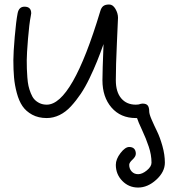

<svg xmlns="http://www.w3.org/2000/svg" viewBox="-20 -530 800 862"><path d="M40 -259.8Q40 -293 46.1 -364Q52.2 -435.1 59.1 -470.2Q64.9 -500 89.8 -500Q120.1 -500 120.1 -470.2Q120.1 -467.8 118.2 -458Q111.3 -424.3 105.7 -355.5Q100.1 -286.6 100.1 -259.8Q100.1 -236.8 100.6 -221.2Q101.1 -205.6 102.8 -182.6Q104.5 -159.7 107.9 -144.3Q111.3 -128.9 118.2 -111.6Q125 -94.2 134.3 -84Q143.6 -73.7 157.7 -66.9Q171.9 -60.1 189.9 -60.1Q304.2 -60.1 430.2 -480Q434.6 -495.6 443.6 -502.7Q452.6 -509.8 470.2 -509.8Q486.8 -509.8 498.3 -490Q509.8 -470.2 509.8 -450.2Q509.8 -442.4 504.9 -338.4Q500 -234.4 500 -169.9Q500 -117.2 524.2 -88.6Q548.3 -60.1 589.8 -60.1L602.1 -61Q613.8 -64.9 620.1 -64.9Q636.7 -64.9 643.3 -56.4Q649.9 -47.9 649.9 -29.8Q649.9 -18.1 660.9 7.3Q671.9 32.7 685.1 59.6Q698.2 86.4 709.2 125.5Q720.2 164.6 720.2 200.2Q720.2 241.7 681.6 276.9Q643.1 312 600.1 312Q558.1 312 529.1 282.2Q500 252.4 500 210Q500 184.6 521 157.2Q542 129.9 560.1 129.9Q574.7 129.9 582.3 137.9Q589.8 146 589.8 160.2Q589.8 172.9 575 186.5Q560.1 200.2 560.1 210Q560.1 228 571.3 240Q582.5 252 600.1 252Q618.7 252 639.4 234.9Q660.2 217.8 660.2 200.2Q660.2 165.5 647.9 128.7Q635.7 91.8 617.9 54Q600.1 16.1 595.2 0H589.8Q521.5 0 480.7 -47.1Q439.9 -94.2 439.9 -169.9Q439.9 -207.5 444.8 -332Q429.7 -289.1 415.5 -254.2Q401.4 -219.2 382.1 -179Q362.8 -138.7 342.5 -108.6Q322.3 -78.6 298.6 -52.7Q274.9 -26.9 247.1 -13.4Q219.2 0 189.9 0Q152.3 0 124.5 -15.1Q96.7 -30.3 80.8 -53.7Q64.9 -77.1 55.4 -112.8Q45.9 -148.4 43 -182.4Q40 -216.3 40 -259.8Z"/></svg>

Font: Pecita
Style: Book
Weight: 400
Width: 6
Version: Version 3.4.1